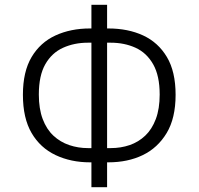

<svg xmlns="http://www.w3.org/2000/svg" viewBox="-20 -753 823 796"><path d="M359 23V-96L376 -80H353Q274 -80 210.5 -110Q147 -140 111 -201.5Q75 -263 75 -360Q75 -456 111 -516.5Q147 -577 210 -606Q273 -635 353 -635H376L359 -617V-733H424V-617L406 -635H429Q511 -635 573.5 -606Q636 -577 672 -516.5Q708 -456 708 -360Q708 -263 671 -201.5Q634 -140 572 -110Q510 -80 429 -80H406L424 -96V23ZM359 -118V-597L375 -576H344Q288 -576 241.5 -555Q195 -534 168 -487Q141 -440 141 -361Q141 -302 157 -259.5Q173 -217 201.5 -190.5Q230 -164 267 -151.5Q304 -139 344 -139H375ZM424 -118 408 -139H439Q481 -139 517.5 -151.5Q554 -164 582 -190.5Q610 -217 626 -259.5Q642 -302 642 -361Q642 -439 615 -486.5Q588 -534 542 -555Q496 -576 439 -576H408L424 -597Z"/></svg>

Font: Nunito Sans 7pt Condensed Light
Style: Regular
Weight: 300
Width: 3
Designer: Vernon Adams
Foundry: Vernon Adams
Version: Version 3.101;gftools[0.9.27]